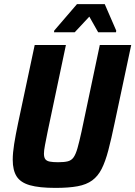

<svg xmlns="http://www.w3.org/2000/svg" viewBox="-20 -907 659 935"><path d="M250 8Q171 8 125.5 -5Q80 -18 61 -48Q42 -78 42 -129Q42 -162 49 -206Q56 -250 68 -307L149 -688H301L212 -266Q204 -226 199 -200Q194 -174 194 -159Q194 -141 200.5 -132Q207 -123 222.5 -120Q238 -117 263 -117Q293 -117 310.5 -121.5Q328 -126 338.5 -141Q349 -156 357.5 -186Q366 -216 377 -266L466 -688H619L538 -307Q522 -230 507.5 -175Q493 -120 475 -84.5Q457 -49 429 -28.5Q401 -8 358 0Q315 8 250 8ZM243 -750 244 -758 355 -887H490L546 -758L545 -750H458L415 -826L344 -750Z"/></svg>

Font: Saira SemiCondensed
Style: Bold Italic
Weight: 700
Width: 4
Italic angle: -12°
Designer: Hector Gatti with collaboration of the Omnibus-Type team
Foundry: Omnibus-Type
Version: Version 1.101